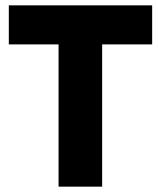

<svg xmlns="http://www.w3.org/2000/svg" viewBox="-20 -709 589 718"><path d="M13 -543H199V-11H362V-543H549V-689H13Z"/></svg>

Font: SpinnyJost
Style: Bold
Weight: 700
Version: Version 3.710